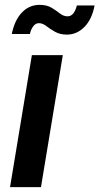

<svg xmlns="http://www.w3.org/2000/svg" viewBox="-20 -774 411 794"><path d="M21.5 0 111.8 -545.9H239.7L149.4 0ZM256.8 -630.9Q228 -630.9 207.5 -642.6Q187 -654.3 171.4 -666.3Q155.8 -678.2 141.1 -678.2Q127 -678.2 117.4 -665.3Q107.9 -652.3 103.5 -633.3H28.8Q40 -689.9 70.3 -721.9Q100.6 -753.9 144 -753.9Q173.3 -753.9 192.9 -742.2Q212.4 -730.5 227.5 -718.5Q242.7 -706.5 259.3 -706.5Q286.6 -706.5 297.9 -751.5H371.1Q360.4 -694.3 329.1 -662.6Q297.9 -630.9 256.8 -630.9Z"/></svg>

Font: Inter Semi Bold
Style: Italic
Weight: 600
Italic angle: -9.39999°
Designer: Rasmus Andersson
Foundry: rsms
Version: Version 4.000;git-3c8e0fc